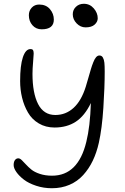

<svg xmlns="http://www.w3.org/2000/svg" viewBox="-20 -976 659 1010"><path d="M430.2 -832Q403.3 -832 383.1 -853Q362.8 -874 362.8 -900.9Q362.8 -924.3 379.4 -940.2Q396 -956.1 420.9 -956.1Q452.6 -956.1 473.4 -931.9Q494.1 -907.7 494.1 -879.9Q494.1 -861.3 478 -846.7Q461.9 -832 430.2 -832ZM199.2 -821.8Q169.4 -821.8 150.6 -843.3Q131.8 -864.7 131.8 -896Q131.8 -919.4 147 -935.8Q162.1 -952.1 186 -952.1Q222.2 -952.1 242.7 -928Q263.2 -903.8 263.2 -873Q263.2 -821.8 199.2 -821.8ZM252.9 14.2Q209.5 14.2 170.2 1.2Q130.9 -11.7 106 -30.8Q81.1 -49.8 66.4 -70.6Q51.8 -91.3 51.8 -107.9Q51.8 -124.5 58.6 -133.8Q65.4 -143.1 76.2 -143.1Q85 -143.1 94.7 -133.5Q104.5 -124 116.5 -110.8Q128.4 -97.7 144.8 -84.2Q161.1 -70.8 189.5 -61.3Q217.8 -51.8 253.9 -51.8Q391.1 -51.8 434.1 -230Q454.1 -310.1 458 -434.1Q425.8 -366.7 378.9 -335.9Q332 -305.2 267.1 -305.2Q220.2 -305.2 184.1 -326.7Q147.9 -348.1 127.2 -384Q106.4 -419.9 96.2 -461.9Q85.9 -503.9 85.9 -549.8Q85.9 -631.3 100.3 -674.6Q114.7 -717.8 140.1 -717.8Q150.9 -717.8 154.1 -711.7Q157.2 -705.6 157.2 -693.8Q157.2 -685.5 154.1 -649.9Q150.9 -614.3 150.9 -587.9Q150.9 -486.3 180.4 -428.7Q210 -371.1 271 -371.1Q326.2 -371.1 367.2 -408.7Q408.2 -446.3 431.2 -520Q436.5 -537.1 444.8 -566.4Q453.1 -595.7 458.3 -612.8Q463.4 -629.9 470.7 -648.4Q478 -667 485.8 -675.5Q493.7 -684.1 502.9 -684.1Q515.1 -684.1 521.2 -673.3Q527.3 -662.6 529.1 -646Q530.8 -629.4 530.8 -599.1Q530.8 -518.1 523.7 -408.9Q516.6 -299.8 500 -225.1Q488.3 -172.9 468 -130.6Q447.8 -88.4 417.7 -55.2Q387.7 -22 345.7 -3.9Q303.7 14.2 252.9 14.2Z"/></svg>

Font: Shantell Sans Irregular Bouncy
Style: Regular
Weight: 300
Designer: Stephen Nixon, Anya Danilova, Shantell Martin
Foundry: Arrow Type
Version: Version 1.006;[9816181b4]